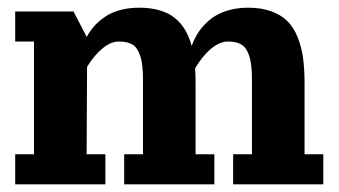

<svg xmlns="http://www.w3.org/2000/svg" viewBox="-20 -479 880 499"><path d="M625 -459Q659.2 -459 684.8 -449.7Q710.4 -440.4 726.8 -424.2Q743.2 -408 753.3 -382.9Q763.4 -357.9 767.5 -329.2Q771.5 -300.5 771.5 -263.7V-78.1H820.3V0H585.9V-78.1H634.8V-273.4Q634.8 -312 627.8 -333.5Q620.8 -355 607.8 -363Q594.7 -371.1 572.3 -371.1Q551.3 -371.1 529.1 -352.8Q506.8 -334.5 487.1 -301.5Q488.3 -283.9 488.3 -263.7V-78.1H537.1V0H302.7V-78.1H351.6V-273.4Q351.6 -312 344.6 -333.5Q337.6 -355 324.6 -363Q311.5 -371.1 289.1 -371.1Q268.6 -371.1 247.1 -353.8Q225.6 -336.4 206.3 -305.4L205.1 -78.1H253.9V0H19.5V-78.1H68.4V-371.1H19.5V-449.2H171.1L205.3 -383.1Q214.4 -399.4 226.2 -412.5Q238 -425.5 254.5 -436.4Q271 -447.3 293.2 -453.1Q315.4 -459 341.8 -459Q371.3 -459 394.5 -452.3Q417.7 -445.6 434 -432.5Q450.2 -419.4 460.9 -401.5Q471.7 -383.5 478 -359.9Q484.1 -375.7 492.3 -389.6Q500.5 -403.6 513.2 -416.6Q525.9 -429.7 541.4 -438.8Q556.9 -448 578.4 -453.5Q599.9 -459 625 -459Z"/></svg>

Font: Orelega One
Style: Regular
Weight: 400
Version: Version 1.1 ; ttfautohint (v1.8.3)